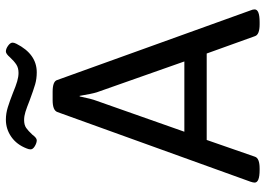

<svg xmlns="http://www.w3.org/2000/svg" viewBox="-145 -756 903 653"><g transform="rotate(-90 306.5 -429.5)"><path d="M12 -15Q12 -20 15 -29L252 -686Q258 -702 292 -702H321Q357 -702 361 -686L598 -28Q601 -21 601 -15Q601 2 558 2H550Q515 2 510 -14L451 -178H157L100 -14Q95 2 60 2H55Q12 2 12 -15ZM424 -254 319 -552Q314 -568 307 -610H305Q297 -570 290 -552L185 -254ZM125 -777Q125 -783 128 -790Q141 -824 167.5 -842.5Q194 -861 226 -861Q247 -861 268 -854.5Q289 -848 317 -837Q341 -827 356.5 -822.5Q372 -818 385 -818Q402 -818 413.5 -825.5Q425 -833 438 -847Q450 -861 458 -861Q467 -861 477.5 -853.5Q488 -846 488 -838Q488 -833 484 -825Q449 -756 387 -756Q365 -756 346 -761.5Q327 -767 292 -780Q267 -790 252.5 -794.5Q238 -799 225 -799Q208 -799 198 -792Q188 -785 175 -771Q164 -756 156 -756Q147 -756 136 -762.5Q125 -769 125 -777Z"/></g></svg>

Font: Asap-Regular
Style: Regular
Weight: 400
Designer: Pablo Cosgaya
Foundry: Omnibus-Type
Version: Version 2.000; ttfautohint (v1.8)